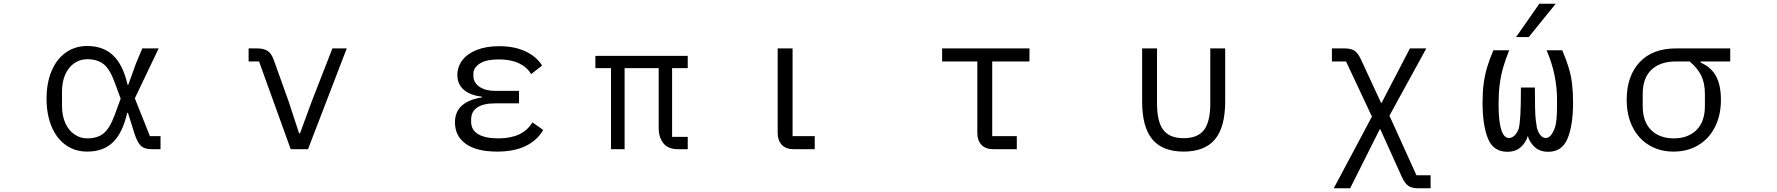

<svg xmlns="http://www.w3.org/2000/svg" viewBox="-20 -801 9544 1031"><path d="M230 -271Q230 -356 257 -420Q284 -484 333.5 -519Q383 -554 448 -554Q535 -554 588 -503Q641 -452 665 -346H669L710 -460L744 -541H832L704 -273L785 -70H842V0H794Q755 0 736 -18.5Q717 -37 702 -84L667 -195H663Q639 -89 587.5 -38Q536 13 448 13Q383 13 333.5 -22Q284 -57 257 -121.5Q230 -186 230 -271ZM596 -184 628 -271 596 -358Q570 -430 536.5 -456.5Q503 -483 448 -483Q412 -483 381 -463Q350 -443 331.5 -403.5Q313 -364 313 -309V-233Q313 -178 331.5 -138.5Q350 -99 381 -78.5Q412 -58 448 -58Q503 -58 536 -84.5Q569 -111 596 -184Z M1541 0 1371 -471H1315V-541H1362Q1396 -541 1416.5 -528Q1437 -515 1449 -482L1529 -259L1586 -85H1591L1655 -259L1765 -541H1842L1634 0Z M2423 -144Q2423 -255 2568 -278V-282Q2506 -289 2471 -318.5Q2436 -348 2436 -398Q2436 -443 2463 -478Q2490 -513 2540.5 -533Q2591 -553 2660 -553Q2742 -553 2801 -525.5Q2860 -498 2891 -449L2832 -403Q2810 -441 2766 -461.5Q2722 -482 2659 -482Q2590 -482 2556 -459.5Q2522 -437 2522 -405V-393Q2522 -358 2554 -335.5Q2586 -313 2639 -313H2767V-246H2639Q2576 -246 2543 -224Q2510 -202 2510 -160V-146Q2510 -104 2547 -81Q2584 -58 2656 -58Q2788 -58 2839 -144L2897 -103Q2828 13 2650 13Q2538 13 2480.5 -29Q2423 -71 2423 -144Z M3261 -435H3177V-501H3673V-435H3589V-66H3673V0H3620Q3567 0 3542 -32Q3517 -64 3517 -114V-435H3334V0H3261Z M4241 0Q4200 0 4178 -23.5Q4156 -47 4156 -86V-541H4236V-70H4355V0Z M5313 0Q5272 0 5250 -23.5Q5228 -47 5228 -86V-471H5039V-541H5508V-471H5308V-70H5440V0Z M6113 -257V-541H6193V-245Q6193 -148 6226.5 -103.5Q6260 -59 6336 -59Q6412 -59 6445.5 -103.5Q6479 -148 6479 -245V-541H6559V-257Q6559 -118 6504 -52.5Q6449 13 6336 13Q6223 13 6168 -52.5Q6113 -118 6113 -257Z M7142 210 7347 -175 7208 -471H7132V-541H7200Q7235 -541 7253.5 -528.5Q7272 -516 7287 -484L7396 -249H7399L7551 -541H7639L7441 -180L7586 140H7662V210H7597Q7561 210 7542.5 197Q7524 184 7509 152L7392 -107H7389L7230 210Z M8246 -781H8334L8189 -602H8121ZM8074 14Q7999 14 7970 -57Q7941 -128 7941 -251Q7941 -307 7947 -352Q7953 -397 7965.5 -439.5Q7978 -482 7999 -531H8084Q8064 -482 8051.5 -438Q8039 -394 8033 -347.5Q8027 -301 8027 -242Q8027 -60 8083 -60Q8099 -60 8113.5 -74Q8128 -88 8136 -113Q8141 -134 8144 -184Q8147 -234 8147 -331H8222Q8222 -264 8223 -221.5Q8224 -179 8227 -154Q8230 -129 8233 -114Q8240 -89 8252.5 -74.5Q8265 -60 8280 -60Q8299 -60 8313 -81.5Q8327 -103 8333 -128Q8336 -142 8338.5 -166.5Q8341 -191 8341 -249V-264Q8341 -401 8285 -531H8369Q8390 -482 8403 -439.5Q8416 -397 8421.5 -352Q8427 -307 8427 -251Q8427 -128 8397.5 -57Q8368 14 8294 14Q8249 14 8221.5 -11Q8194 -36 8184 -71Q8174 -36 8146.5 -11Q8119 14 8074 14Z M8715 -265Q8715 -392 8784 -466.5Q8853 -541 8980 -541H9271V-471H9112V-465Q9169 -440 9195 -391.5Q9221 -343 9221 -265Q9221 -182 9189 -119Q9157 -56 9099.5 -21.5Q9042 13 8967 13Q8892 13 8835 -21.5Q8778 -56 8746.5 -119Q8715 -182 8715 -265ZM9135 -232V-296Q9135 -354 9115.5 -394.5Q9096 -435 9053 -471H8980Q8895 -471 8848 -426.5Q8801 -382 8801 -296V-232Q8801 -147 8846.5 -102.5Q8892 -58 8968 -58Q9044 -58 9089.5 -102.5Q9135 -147 9135 -232Z"/></svg>

Font: PlemolJP
Style: Regular
Weight: 400
Monospace: yes
Version: v2.0.4; ttfautohint (v1.8.4.7-5d5b-dirty) -l 6 -r 45 -G 200 